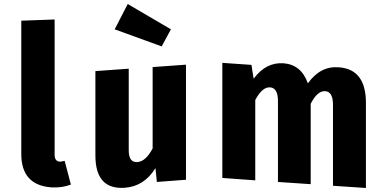

<svg xmlns="http://www.w3.org/2000/svg" viewBox="-20 -911 1928 956"><path d="M86 -144V-808L252 -814V-140Q252 -108 278 -106Q284 -106 291 -108L302 -110L333 8Q289 25 236 22Q86 11 86 -144Z M831 -765 785 -680 551 -765 616 -891ZM906 -16 761 -5 754 -74Q698 17 601 24Q455 34 455 -137V-557L621 -569V-162Q621 -101 664 -104Q706 -107 740 -172V-577L906 -589Z M1802 -399V25L1638 14V-389Q1638 -454 1600 -457Q1560 -460 1527 -394V6L1364 -5V-408Q1364 -473 1325 -476Q1286 -479 1251 -413V-13L1087 -25V-598L1232 -588L1243 -519Q1304 -602 1392 -596Q1480 -589 1513 -496Q1575 -583 1666 -576Q1802 -567 1802 -399Z"/></svg>

Font: Xiangcui Wave Sans Xiangcui Wave Sans
Style: Regular
Weight: 800
Width: 3
Version: Version 0.920;March 28, 2024;FontCreator 14.0.0.2814 64-bit